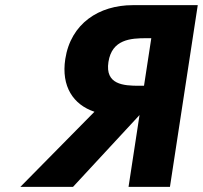

<svg xmlns="http://www.w3.org/2000/svg" viewBox="-20 -723 783 741"><path d="M535.8 -392H517.1C456.7 -392 385.1 -396.3 398.5 -483.8C411.9 -571.4 484.8 -575.6 545.2 -575.6H563.9ZM743.2 -703.1H492.4C362.4 -703.1 253 -632.6 231.9 -494.9C215.8 -389.5 262.8 -318.9 344.5 -291.7L58.7 -1.9H261.9L518.5 -279L476.1 -1.9H635.9Z"/></svg>

Font: Sztylet
Style: BdObl
Weight: 700
Foundry: Cannot Into Space Fonts, PlusOne Fonts
Version: Version 0.12